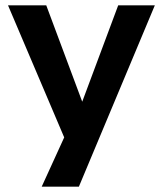

<svg xmlns="http://www.w3.org/2000/svg" viewBox="-20 -518 609 718"><path d="M136 180 241 -50V45L10 -498H153L290 -131H285L422 -498H559L275 180Z"/></svg>

Font: Nunito Sans 8pt
Style: Bold
Weight: 700
Version: Version 3.101;gftools[0.9.27]